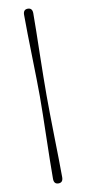

<svg xmlns="http://www.w3.org/2000/svg" viewBox="-99 -792 434 966"><g transform="rotate(-10 118.0 -309.0)"><path d="M101.5 -309Q101.5 -344 100.5 -397.8Q99.5 -451.5 98 -512Q96.5 -572.5 95.5 -629.2Q94.5 -686 94.5 -727.5Q94.5 -755 118 -755Q141.5 -755 141.5 -727.5Q141.5 -692 140.5 -636.8Q139.5 -581.5 138.2 -520Q137 -458.5 136.2 -402.5Q135.5 -346.5 135.5 -309Q135.5 -272 136.2 -216.5Q137 -161 138.2 -99.8Q139.5 -38.5 140.5 17.2Q141.5 73 141.5 110Q141.5 137.5 118 137.5Q94.5 137.5 94.5 110Q94.5 70 95.5 13.8Q96.5 -42.5 98 -103.2Q99.5 -164 100.5 -218.5Q101.5 -273 101.5 -309Z"/></g></svg>

Font: Fraunces 72pt S050 Light
Style: Regular
Weight: 300
Version: Version 1.000; ttfautohint (v1.8.3)